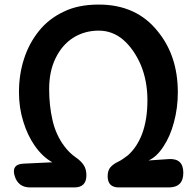

<svg xmlns="http://www.w3.org/2000/svg" viewBox="-20 -820 852 840"><path d="M500 0Q451 0 451 -49Q451 -74 463 -88Q475 -102 496 -112Q507 -117 517.5 -124.5Q528 -132 539 -140Q579 -175 602 -235Q625 -298 625 -381Q625 -466 596 -536Q566 -605 519 -646Q472 -686 412 -686Q349 -686 299 -654Q251 -623 223 -565Q195 -508 195 -430Q195 -358 210 -293Q225 -229 261 -181Q283 -151 312 -131Q334 -116 346 -98Q358 -80 358 -53Q358 0 305 0H112Q59 0 44 -51Q29 -101 82 -104L209 -110Q167 -133 133 -181Q100 -228 82 -288Q63 -348 63 -416Q63 -495 85 -562Q106 -629 150 -684Q193 -738 259 -769Q322 -800 412 -800Q577 -800 670 -683Q758 -576 758 -416Q758 -348 741 -285Q725 -224 695 -179Q666 -134 630 -118L718 -124Q782 -128 782 -64Q782 0 718 0Z"/></svg>

Font: MaokenZhuyuanTi
Style: Regular
Weight: 400
Designer: Fontworks Inc & LongZhuTi team: ZERO子、时光羊、荆南、频凡、刘鹏、Little White Dog、帆影Magmeta、奈白不弍、白日月球、ChaoTawei、雨三（排名不分先后）
Version: Version 1.000; 20230222